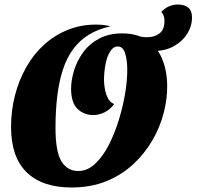

<svg xmlns="http://www.w3.org/2000/svg" viewBox="-20 -809 871 851"><path d="M297 22Q167 22 98 -45.5Q29 -113 29 -246Q29 -320 46.5 -387Q64 -454 96.5 -511.5Q129 -569 175.5 -611Q222 -653 280 -676.5Q338 -700 405 -700Q420 -700 435.5 -698.5Q451 -697 468 -693V-692Q414 -680 373.5 -655Q333 -630 304.5 -591.5Q276 -553 259 -501Q242 -449 234 -384.5Q226 -320 226 -243Q226 -136 252.5 -93.5Q279 -51 327 -51Q367 -51 401.5 -83Q436 -115 462.5 -167Q489 -219 507.5 -280Q526 -341 535.5 -400.5Q545 -460 544 -507Q543 -549 533.5 -576Q524 -603 502 -603Q482 -603 468 -580.5Q454 -558 447.5 -523.5Q441 -489 441 -453Q442 -416 452.5 -386.5Q463 -357 486 -348Q469 -324 444 -311.5Q419 -299 394 -299Q353 -299 324.5 -325.5Q296 -352 295 -413Q295 -453 308 -496Q321 -539 348.5 -577Q376 -615 419.5 -638Q463 -661 522 -661Q588 -661 632 -631Q676 -601 698 -549.5Q720 -498 721 -432Q722 -373 706 -310Q690 -247 656 -188Q622 -129 571 -81.5Q520 -34 451.5 -6Q383 22 297 22ZM661 -583Q638 -583 613 -589.5Q588 -596 574 -604L583 -652Q595 -648 608 -646Q621 -644 632 -644Q665 -644 687 -661Q709 -678 709 -716Q709 -742 695 -756Q710 -773 729.5 -781Q749 -789 768 -789Q797 -789 814 -775.5Q831 -762 831 -732Q831 -693 809.5 -659Q788 -625 750 -604Q712 -583 661 -583Z"/></svg>

Font: Sansita Swashed Light ExtraBold
Style: Regular
Weight: 800
Version: Version 1.003